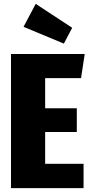

<svg xmlns="http://www.w3.org/2000/svg" viewBox="-20 -975 471 995"><path d="M419 -695 400 -570H214V-414H378V-291H214V-126H413V0H37V-695ZM165 -955 354 -831 311 -749 102 -836Z"/></svg>

Font: Fira Sans Extra Condensed ExtraBold
Style: Regular
Weight: 800
Width: 1
Designer: Carrois Corporate & Edenspiekermann AG
Foundry: Carrois Corporate GbR & Edenspiekermann AG
Version: Version 4.203